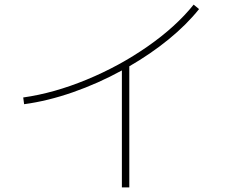

<svg xmlns="http://www.w3.org/2000/svg" viewBox="-20 -775 978 836"><path d="M823.2 -754.9 846.7 -735.4Q792.5 -667.5 714.4 -603.8Q636.2 -540 543 -486.3V41H510.7V-468.3Q407.2 -411.6 297.4 -373.3Q187.5 -335 85 -321.3L81.1 -350.6Q213.9 -369.1 356.7 -428Q499.5 -486.8 622.8 -572.8Q746.1 -658.7 823.2 -754.9Z"/></svg>

Font: Pretendard Thin
Style: Regular
Weight: 100
Designer: Base glyphs from Inter by Rasmus Andersson; Hangeul glyphs from Noto Sans CJK(Source Han Sans) by Jang Soo-young and Kan
Foundry: Kil Hyung-jin
Version: Version 1.309